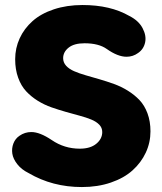

<svg xmlns="http://www.w3.org/2000/svg" viewBox="-20 -736 650 772"><path d="M312 -715.8Q423.8 -715.8 500 -671.9Q537.1 -653.3 553.2 -623Q569.3 -592.8 563.5 -565.4Q557.6 -538.1 535.2 -522.9Q514.6 -507.8 488.8 -507.8Q453.6 -507.8 409.2 -539.1Q377 -562 319.8 -562Q277.8 -562 255.9 -544.4Q233.9 -526.9 233.9 -502Q233.9 -484.9 245.8 -471.7Q257.8 -458.5 278.1 -449.7Q298.3 -440.9 324.7 -433.3Q351.1 -425.8 380.4 -417.2Q409.7 -408.7 438.7 -398.2Q467.8 -387.7 494.1 -371.3Q520.5 -355 540.8 -333.7Q561 -312.5 573 -280.3Q585 -248 585 -208Q585 -162.6 566.2 -122.3Q547.4 -82 512.9 -51Q478.5 -20 425.8 -2Q373 16.1 309.1 16.1Q190.9 16.1 95.2 -40Q66.4 -54.2 49.6 -75.7Q32.7 -97.2 29.5 -118.4Q26.4 -139.6 33.9 -159.2Q41.5 -178.7 58.1 -189.9Q79.6 -205.1 106 -205.1Q140.1 -205.1 188 -172.9Q238.8 -138.2 300.8 -138.2Q343.3 -138.2 367.2 -158Q391.1 -177.7 391.1 -205.1Q391.1 -222.2 379.2 -234.6Q367.2 -247.1 346.9 -255.4Q326.7 -263.7 300.3 -270.8Q273.9 -277.8 244.9 -286.1Q215.8 -294.4 187 -304.4Q158.2 -314.5 131.8 -330.8Q105.5 -347.2 85.2 -368.9Q64.9 -390.6 53 -423.6Q41 -456.5 41 -498Q41 -542.5 59.1 -581.8Q77.1 -621.1 110.8 -651.1Q144.5 -681.2 196.5 -698.5Q248.5 -715.8 312 -715.8Z"/></svg>

Font: LT Saeada
Style: Bold
Weight: 700
Designer: Daniel Lyons
Foundry: LyonsType
Version: Version 1.001